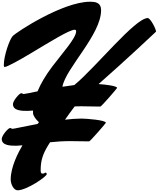

<svg xmlns="http://www.w3.org/2000/svg" viewBox="-44 -1585 1815 2209"><path d="M1655.3 -1377.4C1509.3 -1375.5 1055.2 -807.1 811 -606.4C766.1 -600.6 719.7 -594.2 674.3 -586.9C709.5 -797.4 1119.1 -1184.6 1119.1 -1467.3C1119.1 -1557.1 1053.7 -1564.9 991.2 -1564.9C679.2 -1564.9 146 -1217.3 100.6 -1168.5C66.4 -1130.9 0 -944.3 0 -838.9C0 -826.7 0 -814.5 9.8 -814.5C37.6 -814.5 174.8 -890.1 327.6 -981.9C525.9 -1100.6 754.4 -1242.7 814.5 -1242.7C827.6 -1242.7 832 -1236.8 832 -1224.6C832 -1147 671.4 -970.7 556.2 -817.9C480 -716.3 424.3 -623 388.2 -534.2C301.3 -516.6 240.2 -503.4 229.5 -503.4C218.3 -503.4 210.9 -512.7 201.2 -512.7C178.2 -512.7 105 -425.3 105 -387.2C105 -310.1 206.5 -309.1 272 -309.1C287.1 -309.1 309.1 -310.5 336.4 -313C335.9 -303.7 335.9 -294.9 335.9 -285.6C335.9 -255.4 367.7 -210 404.3 -179.2L388.7 -159.2C236.3 -130.4 116.2 -103 100.6 -103C89.4 -103 82 -112.3 72.3 -112.3C49.3 -112.3 -23.9 -24.9 -23.9 13.7C-23.9 90.3 77.6 91.8 143.1 91.8C159.7 91.8 184.1 89.8 214.4 86.9C166 168.5 79.1 335.4 79.1 479.5C79.1 537.1 115.2 604.5 158.2 604.5C261.7 604.5 494.1 447.3 494.1 417.5C494.1 412.6 487.8 400.9 481.9 400.9C472.2 400.9 463.9 412.6 450.7 412.6C429.2 412.6 423.8 404.3 423.8 373C423.8 259.8 450.2 183.6 512.7 82.5L532.2 51.8C605 43.9 684.6 38.6 762.2 38.6C833.5 38.6 896 41.5 981.4 41.5C994.1 41.5 1174.3 -168 1174.3 -172.4C1174.3 -203.6 946.8 -220.7 893.6 -220.7C836.4 -220.7 771.5 -215.8 704.1 -208C739.7 -259.3 777.3 -311.5 815.4 -360.8C840.8 -361.8 866.2 -362.3 891.1 -362.3C962.4 -362.3 1024.9 -358.9 1110.4 -358.9C1123 -358.9 1303.2 -568.4 1303.2 -573.2C1303.2 -596.2 1176.8 -611.8 1090.3 -617.7C1418.5 -906.2 1751.5 -1220.7 1751.5 -1221.2C1751.5 -1250 1687.5 -1377.4 1655.3 -1377.4Z"/></svg>

Font: Bodega Script
Style: Medium
Weight: 500
Italic angle: 39.7°
Version: Version 001.000